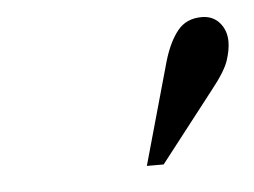

<svg xmlns="http://www.w3.org/2000/svg" viewBox="-30 -758 361 273"><g transform="rotate(-5 150.5 -622.0)"><path d="M170 -520 211 -666Q219 -693 231.5 -708.5Q244 -724 266 -724Q282 -724 291.5 -713Q301 -702 301 -686Q301 -674 296 -659Q291 -644 271 -619L194 -520Z"/></g></svg>

Font: Baskervville Medium
Style: Italic
Weight: 500
Italic angle: -18°
Version: Version 1.100